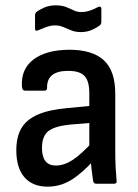

<svg xmlns="http://www.w3.org/2000/svg" viewBox="-20 -687 516 718"><path d="M339 0Q330 0 328 -12Q326 -24 323 -49Q320 -74 319 -96L314 -128V-338Q314 -384 296 -403Q278 -422 235 -422Q155 -422 156 -359Q156 -348 147 -348H73Q63 -348 62 -364Q58 -428 104.5 -464Q151 -500 238 -501Q326 -501 368.5 -461.5Q411 -422 411 -337V-122Q411 -87 412.5 -59.5Q414 -32 416 -11Q418 0 407 0ZM158 11Q102 11 71.5 -24Q41 -59 41 -125Q41 -175 60 -207.5Q79 -240 121.5 -258.5Q164 -277 234 -283L327 -292V-228L241 -221Q183 -215 160 -196Q137 -177 137 -134Q137 -102 149.5 -85Q162 -68 189 -68Q220 -68 252 -89Q284 -110 331 -161L334 -91Q286 -38 245.5 -13.5Q205 11 158 11ZM282 -567Q263 -567 247.5 -573Q232 -579 217.5 -585.5Q203 -592 186 -592Q169 -592 152 -585.5Q135 -579 123 -574Q111 -568 111 -580V-629Q111 -637 116 -642Q126 -650 145 -658.5Q164 -667 188 -667Q211 -667 226.5 -661Q242 -655 255 -648.5Q268 -642 284 -642Q301 -642 318 -648Q335 -654 347 -661Q352 -663 355.5 -661.5Q359 -660 359 -654V-605Q359 -597 353 -592Q343 -584 324.5 -575.5Q306 -567 282 -567Z"/></svg>

Font: Sofia Sans Semi Condensed SemiBold
Style: Regular
Weight: 600
Designer: Botio Nikoltchev, Ani Petrova
Foundry: lettersoup
Version: Version 4.100